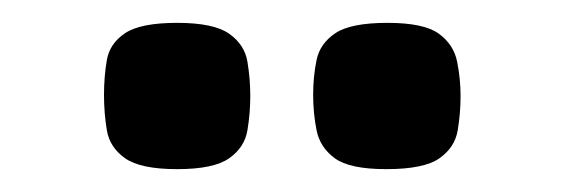

<svg xmlns="http://www.w3.org/2000/svg" viewBox="-20 -704 493 168"><path d="M318 -556Q286 -556 273 -565.5Q260 -575 257 -590Q254 -605 254 -621Q254 -637 257 -651.5Q260 -666 273.5 -675Q287 -684 319 -684Q351 -684 364 -674.5Q377 -665 380 -650Q383 -635 383 -620Q383 -605 380.5 -590Q378 -575 364.5 -565.5Q351 -556 318 -556ZM135 -556Q103 -556 89.5 -565.5Q76 -575 73.5 -590Q71 -605 71 -621Q71 -637 73.5 -651.5Q76 -666 89.5 -675Q103 -684 135 -684Q167 -684 180.5 -674.5Q194 -665 196.5 -650Q199 -635 199 -620Q199 -605 196.5 -590Q194 -575 180.5 -565.5Q167 -556 135 -556Z"/></svg>

Font: Fredoka SemiExpanded Medium
Style: Regular
Weight: 500
Width: 6
Designer: Ben Nathan
Foundry: Milena B. Brandão, Ben Nathan
Version: Version 2.001